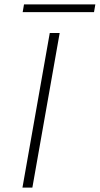

<svg xmlns="http://www.w3.org/2000/svg" viewBox="-20 -852 453 872"><path d="M413 -832 407 -797H83L89 -832ZM251 -702 127 0H82L206 -702Z"/></svg>

Font: Fz Poppins ExtLt
Style: Italic
Weight: 200
Italic angle: -10°
Designer: Ninad Kale (Devanagari), Jonny Pinhorn (Latin)
Foundry: Indian Type Foundry
Version: Vit hóa bi Vntype.Com & FontZin.Com